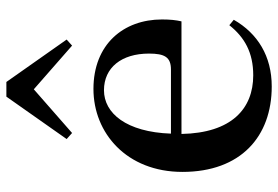

<svg xmlns="http://www.w3.org/2000/svg" viewBox="-155 -701 872 602"><g transform="rotate(-90 281.0 -400.0)"><path d="M311 16C406 16 477 -28 520 -103L503 -117C465 -69 417 -42 346 -42C241 -42 165 -110 162 -267H515C519 -284 521 -303 521 -328C521 -449 443 -543 303 -543C165 -543 43 -439 43 -264C43 -81 154 16 311 16ZM163 -300C168 -440 227 -510 299 -510C370 -510 414 -455 414 -369C414 -320 403 -300 364 -300ZM439 -610 458 -627 325 -816H279L146 -627L165 -610L302 -730Z"/></g></svg>

Font: Noto Serif CJK SC SemiBold
Style: Regular
Weight: 600
Designer: Ryoko NISHIZUKA 西塚涼子 (kana & ideographs); Frank Grießhammer (Latin, Greek & Cyrillic); Wenlong ZHANG 张文龙 (bopomofo); San
Foundry: Adobe
Version: Version 2.001;hotconv 1.1.0;makeotfexe 2.6.0